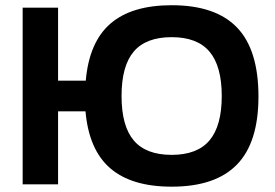

<svg xmlns="http://www.w3.org/2000/svg" viewBox="-20 -699 1041 728"><path d="M65.9 -669.9H200.2V-393.1H305.2Q317.9 -539.1 398.4 -609.1Q479 -679.2 630.9 -679.2Q797.4 -679.2 878.7 -594.7Q960 -510.3 960 -333Q960 -158.7 878.4 -75Q796.9 8.8 630.9 8.8Q478.5 8.8 397.7 -61.3Q316.9 -131.3 304.2 -276.9H200.2V0H65.9ZM487.3 -503.7Q440.9 -449.2 440.9 -335Q440.9 -220.7 487.3 -166.3Q533.7 -111.8 630.9 -111.8Q728 -111.8 774.4 -166.7Q820.8 -221.7 820.8 -335Q820.8 -448.2 774.4 -503.2Q728 -558.1 630.9 -558.1Q533.7 -558.1 487.3 -503.7Z"/></svg>

Font: LT Wave Text Bold
Style: Regular
Weight: 700
Designer: Daniel Lyons
Version: Version 2.5 (Glyphs App)